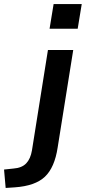

<svg xmlns="http://www.w3.org/2000/svg" viewBox="-122 -736 424 949"><path d="M123 -594 143 -716H282L262 -594ZM-94 193 -102 102 -55 97Q-14 94 7.5 71.5Q29 49 36 7L115 -489H240L163 -7Q148 92 100 137.5Q52 183 -49 190Z"/></svg>

Font: Nunito Sans
Style: Bold Italic
Weight: 700
Italic angle: -9°
Designer: Vernon Adams
Foundry: Vernon Adams
Version: Version 3.006; ttfautohint (v1.8.3)